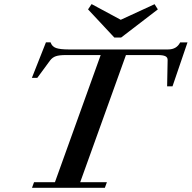

<svg xmlns="http://www.w3.org/2000/svg" viewBox="-20 -900 918 920"><path d="M527.8 -720.2 401.9 -855 418.9 -880.4 558.6 -805.2 720.7 -879.9 736.3 -855 560.5 -720.2ZM133.3 0 143.1 -26.9H243.2L462.4 -636.2H294.4Q264.2 -636.2 247.6 -630.6Q231 -625 219.7 -609.9L158.7 -526.9H132.8L200.2 -697.3H222.2Q229 -676.8 248.8 -669.9Q268.6 -663.1 308.1 -663.1H785.6Q826.2 -663.1 843.3 -696.8H878.4L806.6 -486.3H780.8L783.2 -611.8Q783.7 -625 772.5 -630.6Q761.2 -636.2 736.3 -636.2H583.5L364.3 -26.9H492.2L482.4 0Z"/></svg>

Font: Elstob 14pt SemiBold
Style: Italic
Weight: 600
Italic angle: -20°
Designer: Peter S. Baker
Version: Version 1.015